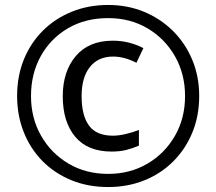

<svg xmlns="http://www.w3.org/2000/svg" viewBox="-20 -837 871 774"><path d="M416 -83Q334 -83 266.5 -111Q199 -139 150.5 -188.5Q102 -238 75.5 -305Q49 -372 49 -450Q49 -531 76.5 -598Q104 -665 153.5 -714Q203 -763 270 -790Q337 -817 416 -817Q494 -817 560.5 -789.5Q627 -762 677 -712.5Q727 -663 755 -596Q783 -529 783 -450Q783 -370 755.5 -303Q728 -236 678.5 -186.5Q629 -137 562 -110Q495 -83 416 -83ZM416 -136Q504 -136 574 -177Q644 -218 685 -289Q726 -360 726 -450Q726 -538 686 -609Q646 -680 576 -722Q506 -764 416 -764Q324 -764 254 -723Q184 -682 144.5 -611Q105 -540 105 -450Q105 -361 145.5 -290Q186 -219 256 -177.5Q326 -136 416 -136ZM430 -226Q333 -226 283 -286Q233 -346 233 -449Q233 -549 285.5 -611Q338 -673 435 -673Q500 -673 558 -643L530 -584Q481 -609 436 -609Q376 -609 342.5 -567Q309 -525 309 -450Q309 -371 339 -330.5Q369 -290 435 -290Q458 -290 486 -296.5Q514 -303 540 -313V-250Q515 -239 489 -232.5Q463 -226 430 -226Z"/></svg>

Font: Noto Sans Telugu UI SemiCondensed
Style: Regular
Weight: 400
Width: 4
Designer: Jelle Bosma - Monotype Design Team
Foundry: Monotype Imaging Inc.
Version: Version 2.005; ttfautohint (v1.8.4.7-5d5b)